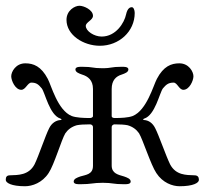

<svg xmlns="http://www.w3.org/2000/svg" viewBox="-23 -637 711 667"><path d="M330 -510C304 -510 275 -529 275 -547C275 -560 300 -567 300 -582C300 -603 268 -617 253 -617C237 -617 208 -601 208 -568C208 -515 267 -478 324 -478C390 -478 445 -527 445 -592C445 -602 441 -612 435 -612C430 -612 420 -610 415 -587C409 -558 380 -510 330 -510ZM300 -234C300 -229 294 -227 289 -227C268 -227 242 -228 226 -234C177 -254 155 -341 143 -363C120 -407 93 -417 65 -417C32 -417 16 -388 16 -372C16 -357 30 -325 51 -325C66 -325 73 -350 86 -350C104 -350 111 -343 122 -330C134 -314 149 -237 187 -225C193 -223 191 -220 187 -220C172 -219 157 -210 148 -192C135 -167 111 -94 97 -66C77 -28 40 -29 12 -28C0 -28 -3 -22 -3 -12C-3 -2 16 10 64 10C89 10 124 -2 146 -36C165 -64 191 -153 204 -174C213 -187 226 -197 244 -202C254 -204 270 -205 290 -205C295 -205 300 -201 300 -196V-61C300 -31 276 -30 256 -24C245 -20 233 -16 233 -6C233 4 251 3 256 3C295 3 299 -2 334 -2C369 -2 369 3 408 3C413 3 431 4 431 -6C431 -16 419 -20 408 -24C388 -30 365 -34 365 -62V-196C365 -201 370 -205 375 -205C395 -205 410 -204 420 -202C438 -197 451 -187 460 -174C473 -153 501 -64 520 -36C542 -2 576 10 601 10C649 10 668 -2 668 -12C668 -22 664 -28 652 -28C624 -29 588 -28 568 -66C554 -94 529 -167 516 -192C507 -210 493 -219 478 -220C474 -220 472 -223 478 -225C516 -237 531 -314 543 -330C554 -343 562 -350 580 -350C593 -350 599 -325 614 -325C635 -325 649 -357 649 -372C649 -388 633 -417 600 -417C572 -417 545 -407 522 -363C510 -341 487 -254 438 -234C422 -228 397 -227 376 -227C371 -227 365 -228 365 -234V-328C365 -358 380 -372 400 -378C411 -382 423 -386 423 -396C423 -406 405 -405 400 -405C361 -405 367 -400 332 -400C297 -400 301 -405 262 -405C257 -405 239 -406 239 -396C239 -386 251 -382 262 -378C282 -372 300 -359 300 -328Z"/></svg>

Font: EB Garamond 12
Style: Regular
Weight: 400
Version: Version 0.016+